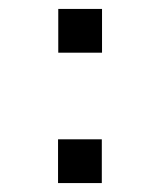

<svg xmlns="http://www.w3.org/2000/svg" viewBox="-20 -485 354 430"><path d="M110 -75V-173H208V-75ZM110.5 -367V-465H208.5V-367Z"/></svg>

Font: Cns Manrope Med
Style: Regular
Weight: 500
Designer: Mikhail Sharanda
Foundry: Mikhail Sharanda
Version: Version 4.504